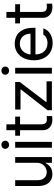

<svg xmlns="http://www.w3.org/2000/svg" viewBox="976 -1746 780 2773"><g transform="rotate(-90 1366.5 -359.0)"><path d="M402.3 -530.3V-217.8C402.3 -187.2 395.5 -161 381.8 -139.2C368.2 -117.4 350.9 -101.1 330.1 -90.3C309.2 -79.6 288.1 -74.2 266.6 -74.2C244.5 -74.2 224.6 -79.4 207 -89.8C189.5 -100.3 175.8 -114.9 166 -133.8C156.2 -152.7 151.4 -174.5 151.4 -199.2V-530.3H67.4V-193.4C67.4 -149.7 74.7 -113 89.4 -83C104 -53.1 124.2 -30.6 149.9 -15.6C175.6 -0.7 205.4 6.8 239.3 6.8C277.7 6.8 310.1 -2.1 336.4 -20C362.8 -37.9 382.8 -61.2 396.5 -89.8H402.3V0H485.4V-530.3Z M620.1 -530.3V0H704.1V-530.3ZM632.8 -625.5C641.9 -620.6 651.7 -618.2 662.1 -618.2C673.2 -618.2 683.3 -620.6 692.4 -625.5C701.5 -630.4 708.7 -637.2 713.9 -646C719.1 -654.8 721.7 -664.1 721.7 -673.8C721.7 -684.2 719.1 -693.7 713.9 -702.1C708.7 -710.6 701.5 -717.3 692.4 -722.2C683.3 -727.1 673.2 -729.5 662.1 -729.5C651.7 -729.5 641.9 -727.1 632.8 -722.2C623.7 -717.3 616.5 -710.6 611.3 -702.1C606.1 -693.7 603.5 -684.2 603.5 -673.8C603.5 -664.1 606.1 -654.8 611.3 -646C616.5 -637.2 623.7 -630.4 632.8 -625.5Z M1069.3 -460V-530.3H793V-460ZM958 -657.2H873V-130.9C873 -101.6 880 -76.5 894 -55.7C908 -34.8 926.1 -19.2 948.2 -8.8C970.4 1.6 993.8 6.8 1018.6 6.8C1040.7 6.8 1060.2 5.5 1077.1 2.9V-75.2C1060.2 -73.9 1043.6 -73.2 1027.3 -73.2C1013.7 -73.2 1001.8 -75.4 991.7 -79.6C981.6 -83.8 973.5 -91.6 967.3 -103C961.1 -114.4 958 -130.9 958 -152.3Z M1162.1 -63.5V0H1579.1V-77.1H1279.3V-83L1569.3 -463.9V-530.3H1171.9V-453.1H1460.9V-447.3Z M1690.4 -530.3V0H1774.4V-530.3ZM1703.1 -625.5C1712.2 -620.6 1722 -618.2 1732.4 -618.2C1743.5 -618.2 1753.6 -620.6 1762.7 -625.5C1771.8 -630.4 1779 -637.2 1784.2 -646C1789.4 -654.8 1792 -664.1 1792 -673.8C1792 -684.2 1789.4 -693.7 1784.2 -702.1C1779 -710.6 1771.8 -717.3 1762.7 -722.2C1753.6 -727.1 1743.5 -729.5 1732.4 -729.5C1722 -729.5 1712.2 -727.1 1703.1 -722.2C1694 -717.3 1686.8 -710.6 1681.6 -702.1C1676.4 -693.7 1673.8 -684.2 1673.8 -673.8C1673.8 -664.1 1676.4 -654.8 1681.6 -646C1686.8 -637.2 1694 -630.4 1703.1 -625.5Z M1999.5 -22.9C2036.9 -0.5 2080.7 10.7 2130.9 10.7C2166.7 10.7 2199.2 5 2228.5 -6.3C2257.8 -17.7 2282.2 -33.5 2301.8 -53.7C2321.3 -73.9 2335.3 -97.3 2343.8 -124H2253.9C2247.4 -112.3 2238.4 -102.1 2227.1 -93.3C2215.7 -84.5 2201.8 -77.3 2185.5 -71.8C2169.3 -66.2 2151 -63.5 2130.9 -63.5C2098.3 -63.5 2069.7 -70.6 2044.9 -85C2020.2 -99.3 2001 -120.3 1987.3 -147.9C1973.6 -175.6 1966.8 -209 1966.8 -248V-295.9C1966.8 -325.2 1973.3 -352.7 1986.3 -378.4C1999.3 -404.1 2017.6 -424.6 2041 -439.9C2064.5 -455.2 2091.8 -462.9 2123 -462.9C2151.7 -462.9 2176.9 -456.2 2198.7 -442.9C2220.5 -429.5 2237.3 -411.3 2249 -388.2C2260.7 -365.1 2266.6 -338.5 2266.6 -308.6H1941.4V-237.3H2351.6V-272.5C2351.6 -334.3 2340.8 -385.1 2319.3 -424.8C2297.9 -464.5 2269.9 -493.2 2235.4 -510.7C2200.8 -528.3 2163.4 -537.1 2123 -537.1C2075.5 -537.1 2033.7 -525.6 1997.6 -502.4C1961.4 -479.3 1933.3 -446.8 1913.1 -404.8C1892.9 -362.8 1882.8 -314.8 1882.8 -260.7C1882.8 -206.7 1892.9 -159.2 1913.1 -118.2C1933.3 -77.1 1962.1 -45.4 1999.5 -22.9Z M2692.4 -460V-530.3H2416V-460ZM2581.1 -657.2H2496.1V-130.9C2496.1 -101.6 2503.1 -76.5 2517.1 -55.7C2531.1 -34.8 2549.2 -19.2 2571.3 -8.8C2593.4 1.6 2616.9 6.8 2641.6 6.8C2663.7 6.8 2683.3 5.5 2700.2 2.9V-75.2C2683.3 -73.9 2666.7 -73.2 2650.4 -73.2C2636.7 -73.2 2624.8 -75.4 2614.7 -79.6C2604.7 -83.8 2596.5 -91.6 2590.3 -103C2584.1 -114.4 2581.1 -130.9 2581.1 -152.3Z"/></g></svg>

Font: Pretendard Variable
Style: Regular
Weight: 400
Designer: Base glyphs from Inter by Rasmus Andersson; Hangeul glyphs from Noto Sans CJK(Source Han Sans) by Jang Soo-young and Kan
Foundry: Kil Hyung-jin
Version: Version 1.309;Glyphs 3.2 (3225)